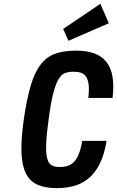

<svg xmlns="http://www.w3.org/2000/svg" viewBox="-20 -958 603 988"><path d="M403 -233Q396.4 -193.1 386.2 -167.3Q376 -141.4 361.6 -125.9Q347.1 -110.4 328.6 -104.5Q310.1 -98.6 287 -98.6Q262.9 -98.6 246.7 -106.9Q230.6 -115.1 223.2 -141.6Q215.9 -168 217.6 -217.2Q219.4 -266.4 230.9 -349Q241.6 -429.4 253.7 -476.7Q265.9 -524 280.4 -549.2Q295 -574.4 313.8 -581.6Q332.6 -588.9 358 -588.9Q381 -588.9 397.2 -583.4Q413.4 -578 423.2 -563.1Q433 -548.3 436.2 -522.3Q439.4 -496.3 434.4 -454.1H559.1Q567 -518.7 558.7 -565Q550.4 -611.3 526.5 -640.7Q502.6 -670.1 463.9 -683.8Q425.1 -697.4 370.9 -697.4Q309.4 -697.4 265.1 -681.9Q220.7 -666.4 189.6 -626.3Q158.4 -586.1 138 -517.5Q117.6 -448.9 102.3 -342.3Q88 -241.3 90.5 -173.7Q93 -106.1 113.6 -65.1Q134.1 -24.1 173.8 -7.1Q213.4 10 272.4 10Q326.4 10 369.1 -3.6Q411.7 -17.3 443.4 -46.6Q475 -75.9 496.4 -121.8Q517.7 -167.7 528.4 -233ZM332.1 -748.1 539.9 -838.3 496.4 -938.4 305.1 -809Z"/></svg>

Font: Secuela ExtLt
Style: Italic
Weight: 200
Italic angle: -8°
Designer: Fernando Haro
Foundry: deFharo
Version: Version 1.704